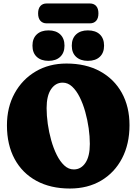

<svg xmlns="http://www.w3.org/2000/svg" viewBox="-20 -1076 796 1106"><path d="M363 -710Q474.5 -710 556 -665.5Q637.5 -621 681.8 -541Q726 -461 726 -355Q726 -246 683 -163.8Q640 -81.5 562.8 -35.8Q485.5 10 382.5 10Q271.5 10 190 -34.2Q108.5 -78.5 64.2 -160.2Q20 -242 20 -354Q20 -458 64 -538.2Q108 -618.5 185.2 -664.2Q262.5 -710 363 -710ZM497.5 -247Q497.5 -289.5 490.8 -337.5Q484 -385.5 471 -432Q458 -478.5 439 -516.5Q420 -554.5 395.5 -577.2Q371 -600 341 -600Q300 -600 274.2 -562.2Q248.5 -524.5 248.5 -453Q248.5 -410.5 255.2 -362.5Q262 -314.5 275 -268Q288 -221.5 307 -183.5Q326 -145.5 350.5 -122.8Q375 -100 405 -100Q446.5 -100 472 -137.8Q497.5 -175.5 497.5 -247ZM259.5 -725.5Q216.5 -725.5 191.8 -748.5Q167 -771.5 167 -813Q167 -854.5 191.8 -877.8Q216.5 -901 259.5 -901Q302.5 -901 327 -877.8Q351.5 -854.5 351.5 -813Q351.5 -772 327 -748.8Q302.5 -725.5 259.5 -725.5ZM486 -725.5Q443.5 -725.5 418.5 -748.5Q393.5 -771.5 393.5 -813Q393.5 -854.5 418.5 -877.8Q443.5 -901 486 -901Q530.5 -901 555 -877.8Q579.5 -854.5 579.5 -813Q579.5 -772 555 -748.8Q530.5 -725.5 486 -725.5ZM199.5 -998.5Q199.5 -1027 212.8 -1041.5Q226 -1056 248.5 -1056H498Q520.5 -1056 533.8 -1041.5Q547 -1027 547 -999Q547 -970.5 533.8 -956Q520.5 -941.5 498 -941.5H248.5Q226 -941.5 212.8 -956.2Q199.5 -971 199.5 -998.5Z"/></svg>

Font: Fraunces 144pt SuperSoft Black
Style: Regular
Weight: 900
Version: Version 1.000;[b76b70a41]